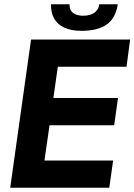

<svg xmlns="http://www.w3.org/2000/svg" viewBox="-20 -883 632 903"><path d="M28 0 126 -697H592L575 -569H252L231 -422H535L517 -294H213L189 -128H512L494 0ZM363 -738Q315 -738 282.5 -753Q250 -768 234.5 -796Q219 -824 220 -863H307Q306 -835 324 -822Q342 -809 370 -809Q405 -809 424.5 -823.5Q444 -838 447 -863H534Q524 -797 481.5 -767.5Q439 -738 363 -738Z"/></svg>

Font: Hanken Grotesk ExtraBold
Style: Italic
Weight: 800
Italic angle: -8°
Designer: Alfredo Marco Pradil
Foundry: Hanken Design Co.
Version: Version 3.013